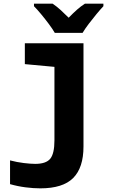

<svg xmlns="http://www.w3.org/2000/svg" viewBox="-20 -786 640 1051"><path d="M201 245Q163 245 120 239.5Q77 234 35 222V92Q73 102 110.5 106.5Q148 111 173 111Q232 111 255 83Q278 55 278 -18V-420L116 -435V-549H437V16Q437 132 380.5 188.5Q324 245 201 245ZM280 -606Q268 -627 247.5 -654.5Q227 -682 205 -708.5Q183 -735 166 -752V-766H268Q290 -751 311 -732Q332 -713 356 -689Q380 -714 401.5 -733Q423 -752 445 -766H546V-752Q529 -734 507.5 -708Q486 -682 465.5 -655Q445 -628 432 -606Z"/></svg>

Font: Noto Sans Mono ExtraBold
Style: Regular
Weight: 800
Designer: Monotype Design Team
Foundry: Monotype Imaging Inc.
Version: Version 2.014